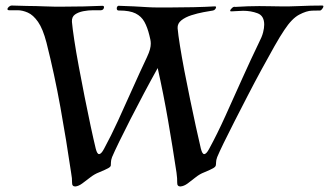

<svg xmlns="http://www.w3.org/2000/svg" viewBox="-20 -654 1189 694"><path d="M252 20Q240 20 240.5 6Q241 -8 237 -30Q220 -146 198.5 -265.5Q177 -385 148 -500Q135 -550 117.5 -575Q100 -600 80.5 -608.5Q61 -617 43.5 -617Q26 -617 13 -617Q7 -617 7 -621Q7 -625 12 -629.5Q17 -634 23 -634Q58 -633 78 -632.5Q98 -632 111 -632Q124 -632 140 -631Q157 -630 175.5 -630Q194 -630 213 -630Q284 -630 350 -633Q356 -633 356 -628Q356 -624 353 -620.5Q350 -617 345 -617Q335 -617 317 -617Q299 -617 281 -613.5Q263 -610 251 -601.5Q239 -593 240 -575Q242 -552 248.5 -509Q255 -466 265 -412.5Q275 -359 286 -303.5Q297 -248 307.5 -199Q318 -150 326 -117Q331 -97 338 -97Q346 -97 356 -116Q381 -162 406.5 -217.5Q432 -273 458.5 -332.5Q485 -392 511 -447Q519 -464 522 -475.5Q525 -487 525 -496Q525 -504 523.5 -511Q522 -518 520 -526Q513 -555 502 -575Q491 -595 470 -605.5Q449 -616 411 -616H409Q402 -616 402 -624Q402 -628 404.5 -631Q407 -634 411 -633Q446 -632 463 -631Q480 -630 490 -629.5Q500 -629 515 -628Q532 -627 551.5 -627Q571 -627 593 -627Q635 -627 679 -628Q723 -629 757 -631Q761 -631 761 -628Q761 -625 758 -621Q755 -617 750 -616Q737 -614 715.5 -610Q694 -606 672 -599Q650 -592 635.5 -580.5Q621 -569 622 -552Q624 -529 630.5 -488.5Q637 -448 646.5 -398Q656 -348 667 -295.5Q678 -243 688 -196.5Q698 -150 706 -117Q711 -97 718 -97Q726 -97 736 -116Q765 -169 795 -235.5Q825 -302 856 -371Q887 -440 916 -500Q927 -521 931 -537Q935 -553 935 -565Q935 -597 911 -606Q887 -615 859 -615Q848 -615 837 -614Q826 -613 818 -613H815Q812 -613 812 -615Q812 -619 818.5 -625Q825 -631 830 -629Q878 -632 917 -632Q940 -632 958 -631.5Q976 -631 988 -631Q1017 -630 1060 -632Q1103 -634 1145 -634Q1149 -634 1149 -631Q1149 -627 1144 -621Q1139 -615 1135 -616Q1128 -616 1108 -615.5Q1088 -615 1061.5 -601Q1035 -587 1008 -546Q993 -524 971.5 -486Q950 -448 925 -402Q900 -356 875 -307.5Q850 -259 827.5 -215Q805 -171 788.5 -137Q772 -103 765 -86Q761 -75 761 -67Q761 -61 760 -56Q759 -51 750.5 -46Q742 -41 718 -31Q702 -25 687 -13Q672 -1 658.5 9Q645 19 632 20Q620 20 620.5 6Q621 -8 618 -30Q604 -123 587.5 -218.5Q571 -314 550 -408Q526 -365 500.5 -317Q475 -269 451.5 -223Q428 -177 410.5 -141Q393 -105 385 -86Q381 -75 381 -67Q381 -61 380.5 -56Q380 -51 371 -46Q362 -41 338 -31Q322 -25 306.5 -13Q291 -1 277.5 9Q264 19 252 20Z"/></svg>

Font: Tapestry
Style: Regular
Weight: 400
Designer: Robert E. Leuschke
Foundry: Robert E. Leuschke
Version: Version 1.010; ttfautohint (v1.8.4.7-5d5b)